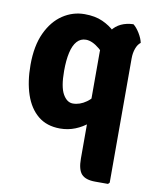

<svg xmlns="http://www.w3.org/2000/svg" viewBox="-82 -577 703 858"><g transform="rotate(10 269.0 -148.5)"><path d="M33.5 -248Q33.5 -334.5 61 -393.5Q88.5 -452.5 134 -482.8Q179.5 -513 233 -513Q281 -513 315 -497.5Q349 -482 371.8 -459.5Q394.5 -437 407.5 -415L383.5 -292.5Q355 -345 321 -373.2Q287 -401.5 258.5 -401.5Q234 -401.5 217.8 -383.2Q201.5 -365 193.8 -330.5Q186 -296 186 -247.5Q186 -175 204.2 -142.8Q222.5 -110.5 249.5 -110.5Q281 -110.5 310.8 -131.8Q340.5 -153 360 -193.5L381.5 -88.5Q365.5 -61 339.5 -38.8Q313.5 -16.5 281 -3.5Q248.5 9.5 212.5 9.5Q152 9.5 112.2 -23.2Q72.5 -56 53 -114Q33.5 -172 33.5 -248ZM328 -358.5Q328 -419 359.8 -461.5Q391.5 -504 455 -506.5Q469.5 -495.5 483.5 -472.8Q497.5 -450 501.5 -430Q488.5 -420.5 481 -400Q473.5 -379.5 473.5 -354.5V209L467 216H409Q365 216 346.5 195.8Q328 175.5 328 125.5Z"/></g></svg>

Font: Signika Negative
Style: Bold
Weight: 700
Designer: Anna Giedry
Foundry: Anna Giedry
Version: Version 2.001